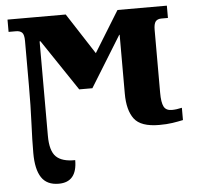

<svg xmlns="http://www.w3.org/2000/svg" viewBox="-54 -591 916 887"><g transform="rotate(-5 404.0 -148.0)"><path d="M183 240Q128 240 103 202Q78 164 78 89Q78 29 81.5 -49.5Q85 -128 85 -225V-431Q85 -460 75.5 -469.5Q66 -479 47 -479H13V-536H283L406 -346L523 -536H752V-479H722Q703 -479 694.5 -468Q686 -457 686 -429V-137Q686 -93 696 -73.5Q706 -54 733 -54Q754 -54 780 -60V-3Q757 2 730.5 6Q704 10 669 10Q584 10 553.5 -30.5Q523 -71 523 -148V-421H521L376 -186H315L156 -423H152V15Q152 85 179.5 112Q207 139 268 138Q268 240 183 240Z"/></g></svg>

Font: Noto Serif ExtraBold
Style: Regular
Weight: 800
Designer: Monotype Design Team
Foundry: Monotype Imaging Inc.
Version: Version 2.014